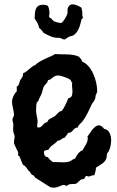

<svg xmlns="http://www.w3.org/2000/svg" viewBox="-20 -844 546 893"><path d="M477 -129C491 -143 497 -171 497 -191C497 -213 490 -241 464 -245C458 -253 450 -261 440 -261C418 -261 399 -225 387 -209C393 -185 374 -165 364 -145C346 -139 338 -122 329 -106C315 -105 314 -89 275 -89C259 -89 242 -91 226 -90C218 -97 208 -103 203 -113C188 -113 184 -126 184 -138C187 -146 199 -146 206 -148C214 -168 237 -173 248 -190C264 -189 267 -203 280 -203C286 -211 292 -217 297 -226C320 -225 319 -251 342 -251C344 -263 357 -271 364 -280C382 -304 394 -331 406 -358C411 -367 419 -374 422 -384C425 -389 423 -397 426 -403C428 -409 432 -413 432 -420C432 -467 408 -540 361 -558C361 -569 352 -572 348 -580C314 -596 272 -589 235 -593C234 -586 162 -564 145 -542C122 -534 109 -511 87 -503C88 -486 81 -483 74 -471C69 -462 70 -445 58 -442V-419C46 -409 36 -387 36 -371C36 -350 45 -330 45 -309C45 -302 38 -296 38 -288C38 -280 42 -272 42 -264C42 -254 40 -242 42 -232C43 -224 48 -217 48 -209C48 -200 45 -191 45 -181C45 -171 65 -138 65 -133C65 -130 63 -126 64 -122L71 -116C76 -103 81 -90 87 -77C103 -72 106 -53 119 -45C123 -35 130 -30 139 -26L142 -19C145 -17 212 26 213 26C218 28 224 29 230 29C249 29 267 16 276 16C281 16 285 20 290 20C294 20 298 14 303 13C312 11 329 13 335 10C341 7 354 -10 360 -10C380 -10 371 -24 384 -26C387 -24 390 -23 393 -23C400 -23 407 -30 417 -29H419C421 -39 426 -49 426 -60V-64C450 -81 478 -89 477 -125ZM316 -461C313 -446 317 -433 317 -418C317 -411 316 -403 313 -396C308 -393 305 -387 299 -387H297C294 -374 276 -338 268 -329C250 -325 244 -308 229 -300C222 -296 212 -292 206 -287C203 -284 203 -280 200 -277C196 -274 191 -274 187 -271C177 -262 172 -250 157 -251H155C153 -254 153 -257 153 -260C153 -267 155 -274 155 -280C154 -297 148 -311 148 -328C148 -341 148 -355 151 -367L158 -374C162 -387 169 -397 174 -409C178 -420 179 -432 184 -442C189 -451 203 -459 203 -471C221 -472 225 -493 251 -493C263 -493 303 -479 309 -471C312 -468 310 -460 316 -461ZM366 -762C366 -765 363 -768 363 -771C363 -784 363 -797 358 -809C346 -816 330 -824 316 -824C303 -824 294 -809 294 -798C294 -792 295 -785 293 -779C291 -770 272 -737 263 -737C255 -737 239 -742 231 -745C225 -752 225 -748 219 -758L213 -760C211 -763 209 -765 208 -768C209 -774 210 -779 210 -784C210 -796 207 -807 203 -817C196 -820 189 -822 181 -822C140 -822 143 -788 141 -758C150 -744 159 -732 162 -714C171 -708 177 -700 183 -691C208 -678 225 -667 255 -668H259C267 -664 273 -661 280 -660C287 -664 294 -669 301 -673C307 -676 315 -676 322 -680C348 -698 352 -728 360 -756L366 -760Z"/></svg>

Font: Margarine
Style: Regular
Weight: 400
Designer: Astigmatic (AOETI)
Foundry: Astigmatic (AOETI)
Version: Version 1.000